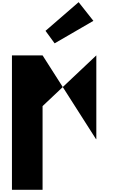

<svg xmlns="http://www.w3.org/2000/svg" viewBox="-20 -1748 1279 1768"><path d="M399 -1464 483 -1349 840 -1556 704 -1728ZM372 -771 867 -1238V-467H864L372 -1238H90V0H372Z"/></svg>

Font: Hussar Dziwak
Style: Regular
Weight: 400
Version: Version 1.022